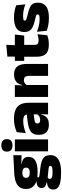

<svg xmlns="http://www.w3.org/2000/svg" viewBox="941 -1674 926 2848"><g transform="rotate(-90 1404.0 -250.0)"><path d="M272.5 -155Q147.5 -155 86.2 -199.2Q25 -243.5 25 -322V-328Q25 -383 50.2 -420Q75.5 -457 127.5 -477.2Q179.5 -497.5 259.5 -501.5L525.5 -515.5V-393.5L397.5 -396V-391Q433 -386.5 456 -374.5Q479 -362.5 490 -342Q501 -321.5 501 -291.5V-288.5Q501 -223.5 446 -189.2Q391 -155 272.5 -155ZM263.5 66H280Q313 66 332 62.2Q351 58.5 359.2 51.2Q367.5 44 367.5 34V33Q367.5 19 354.2 13.8Q341 8.5 318 6.5L171 -8L208.5 -10.5Q198 -8.5 190.2 -3.8Q182.5 1 178.2 8.2Q174 15.5 174 25.5V26.5Q174 38.5 182.8 47.5Q191.5 56.5 211.2 61.2Q231 66 263.5 66ZM255.5 192.5Q178.5 192.5 125 181Q71.5 169.5 44 144Q16.5 118.5 16.5 77V75Q16.5 46.5 29 27Q41.5 7.5 65.5 -3.2Q89.5 -14 123 -16V-21Q83.5 -28 61.2 -45.5Q39 -63 39 -96V-97Q39 -121 50.2 -137Q61.5 -153 82.8 -161.5Q104 -170 134 -170.5V-190L251.5 -160H220Q208 -160 202.5 -156.5Q197 -153 197 -146V-145.5Q197 -136 206.5 -132.5Q216 -129 236.5 -126.5L352 -112.5Q440 -102 483.5 -69.2Q527 -36.5 527 33V36.5Q527 89.5 497.8 124Q468.5 158.5 412.5 175.5Q356.5 192.5 276 192.5ZM266 -271.5Q292 -271.5 308.5 -277.8Q325 -284 333.2 -296Q341.5 -308 341.5 -325V-328Q341.5 -345 333.2 -357Q325 -369 308.5 -375.2Q292 -381.5 266 -381.5Q240.5 -381.5 223.8 -375.2Q207 -369 198.8 -357.2Q190.5 -345.5 190.5 -328V-325Q190.5 -308 198.8 -296Q207 -284 223.8 -277.8Q240.5 -271.5 266 -271.5Z M583 0V-492.5H760V0ZM671.5 -528Q623 -528 601 -549.8Q579 -571.5 579 -608.5V-612.5Q579 -649.5 601 -671.2Q623 -693 671.5 -693Q719.5 -693 741.8 -671.2Q764 -649.5 764 -612.5V-608.5Q764 -571 741.8 -549.5Q719.5 -528 671.5 -528Z M1130.5 0 1135.5 -126 1132 -130.5V-283.5L1130.5 -301.5Q1130.5 -336 1108.2 -352.2Q1086 -368.5 1032.5 -368.5Q984 -368.5 939.2 -357Q894.5 -345.5 853.5 -330.5L868 -465Q893 -476 923.5 -485.2Q954 -494.5 990 -500Q1026 -505.5 1066.5 -505.5Q1135 -505.5 1180.8 -489.8Q1226.5 -474 1253.5 -445.2Q1280.5 -416.5 1292.2 -377Q1304 -337.5 1304 -290V0ZM978 12Q904 12 866.2 -25.8Q828.5 -63.5 828.5 -133V-145.5Q828.5 -219.5 873.8 -254.5Q919 -289.5 1018.5 -302L1144 -318L1154.5 -217L1048 -201.5Q1019 -197.5 1007.8 -187.8Q996.5 -178 996.5 -159V-157Q996.5 -139.5 1008.2 -128.5Q1020 -117.5 1047.5 -117.5Q1070.5 -117.5 1087.2 -123.8Q1104 -130 1115.2 -140.5Q1126.5 -151 1133 -163.5L1158 -103.5H1129.5Q1122 -70 1105.8 -44Q1089.5 -18 1059 -3Q1028.5 12 978 12Z M1702.5 0V-283Q1702.5 -306.5 1696.8 -323.5Q1691 -340.5 1677 -349.5Q1663 -358.5 1639 -358.5Q1620.5 -358.5 1606 -352Q1591.5 -345.5 1581.2 -334.8Q1571 -324 1565 -310.5L1538 -383.5H1566.5Q1574 -418 1591.8 -445.2Q1609.5 -472.5 1641.2 -488.5Q1673 -504.5 1722.5 -504.5Q1776.5 -504.5 1811.2 -483.5Q1846 -462.5 1862.8 -420.2Q1879.5 -378 1879.5 -313.5V0ZM1390 0V-492.5H1566L1560.5 -366L1567 -348V0Z M2170 11.5Q2101.5 11.5 2061.2 -9.2Q2021 -30 2003.8 -71Q1986.5 -112 1986.5 -172V-436H2162V-202Q2162 -170 2176.5 -155.2Q2191 -140.5 2233.5 -140.5Q2256.5 -140.5 2279.2 -145.8Q2302 -151 2320.5 -158L2305.5 -13Q2279.5 -2 2245.5 4.8Q2211.5 11.5 2170 11.5ZM1925 -354V-492.5H2315.5L2300.5 -354ZM1989 -480.5 1988.5 -604 2163 -619.5 2157 -480.5Z M2561 12.5Q2502.5 12.5 2454.5 3Q2406.5 -6.5 2371.5 -19.5L2357 -165Q2396 -150 2443.8 -137.8Q2491.5 -125.5 2545.5 -125.5Q2585 -125.5 2599.8 -132Q2614.5 -138.5 2614.5 -153V-154Q2614.5 -165 2606 -171.5Q2597.5 -178 2576.2 -183.8Q2555 -189.5 2517.5 -198Q2456 -212.5 2420 -232.8Q2384 -253 2368.5 -282Q2353 -311 2353 -351V-355Q2353 -431 2407.8 -468.2Q2462.5 -505.5 2567.5 -505.5Q2624 -505.5 2670.8 -495.8Q2717.5 -486 2749.5 -472L2764 -336.5Q2727.5 -351 2682.5 -360.8Q2637.5 -370.5 2590.5 -370.5Q2563.5 -370.5 2548.8 -367.8Q2534 -365 2528.5 -359.5Q2523 -354 2523 -346V-345Q2523 -336 2530 -329.8Q2537 -323.5 2556.5 -317.5Q2576 -311.5 2613.5 -302.5Q2675 -288.5 2713.5 -271.5Q2752 -254.5 2770 -227.2Q2788 -200 2788 -153.5V-150.5Q2788 -67.5 2732.5 -27.5Q2677 12.5 2561 12.5Z"/></g></svg>

Font: Anek Tamil ExtraBold
Style: Regular
Weight: 800
Designer: Aadarsh Rajan (Tamil), Yesha Goshar (Latin)
Foundry: Ek Type
Version: Version 1.003